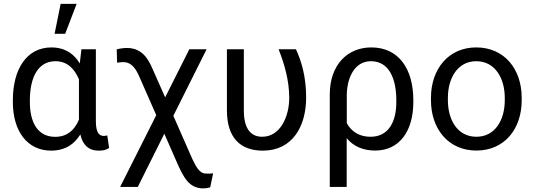

<svg xmlns="http://www.w3.org/2000/svg" viewBox="-20 -790 2835 1020"><path d="M412.6 -528.3 403.8 -453.1C400.4 -459 396.5 -464.4 392.6 -469.7C360.4 -513.2 314.9 -538.1 253.4 -538.1C122.1 -538.1 48.3 -423.3 48.3 -257.8V-247.6C48.3 -96.2 122.6 10.3 252.4 10.3C314.5 10.3 361.8 -14.6 393.6 -57.1C397.9 -63 402.3 -69.3 406.7 -75.7C408.7 -67.4 411.1 -60.1 413.6 -52.7C430.7 -8.8 460.9 10.3 504.4 10.3C523.9 10.3 541.5 8.3 559.6 -3.9L549.8 -70.8C544.4 -69.3 539.1 -67.9 531.2 -67.9C507.8 -67.9 489.3 -84 489.3 -146V-528.3ZM138.7 -257.8C138.7 -371.1 177.7 -464.8 274.4 -464.8C338.4 -464.8 375.5 -423.8 398.9 -370.1C398.9 -369.6 398.9 -368.7 399.4 -368.2V-154.3C393.1 -139.2 385.7 -126 376.5 -113.8C353 -82.5 320.3 -63 273.4 -63C177.7 -63 138.7 -143.6 138.7 -247.6ZM270 -610.4H326.2L387.2 -769.5H302.2Z M1077.6 -528.3H985.8L857.4 -272.9L798.3 -406.2C776.4 -455.6 748 -535.2 654.3 -535.2C636.2 -535.2 613.8 -531.7 600.1 -527.8L602.1 -457C609.9 -458.5 627 -460 634.8 -460C680.2 -460 704.1 -421.9 723.1 -376L810.1 -178.2L618.2 203.1H711.9L853 -79.6L920.4 74.2C956.1 154.8 984.4 208.5 1057.1 210.9C1068.8 210.9 1086.9 209 1096.7 205.1L1112.3 130.4C1102.5 132.8 1080.6 132.8 1072.3 131.8C1040 131.8 1022 96.2 1001.5 54.2L900.9 -174.8Z M1185.5 -528.3V-204.1C1185.5 -55.2 1259.3 10.3 1376.5 10.3C1533.7 10.3 1606.4 -118.7 1606.4 -272C1606.4 -383.8 1580.6 -467.3 1552.2 -528.3H1460C1491.7 -448.2 1516.1 -362.8 1516.6 -271C1516.6 -169.9 1468.8 -63.5 1372.6 -63.5C1316.4 -63.5 1275.4 -101.1 1275.4 -203.1V-528.3Z M1731.9 203.1H1821.8V-56.2C1822.8 -54.7 1823.7 -53.7 1824.7 -52.7C1858.9 -12.7 1908.7 9.8 1973.1 9.8C2103.5 9.8 2175.8 -95.7 2175.8 -247.6V-257.8C2175.8 -423.3 2098.6 -538.1 1952.6 -538.1C1828.1 -538.1 1731.9 -448.2 1731.9 -287.6ZM1822.3 -136.7V-282.7C1822.3 -367.2 1857.9 -464.8 1950.7 -464.8C2047.4 -464.8 2085.4 -371.1 2085.4 -257.8V-247.6C2085.4 -143.6 2044.4 -63.5 1949.2 -63.5C1903.8 -63.5 1871.1 -78.6 1847.2 -102.5C1836.9 -112.3 1828.6 -123.5 1822.3 -136.7Z M2269.5 -257.3C2269.5 -105 2362.3 9.8 2510.7 9.8C2660.2 9.8 2751.5 -105 2751.5 -257.3V-270.5C2751.5 -423.3 2659.2 -538.1 2509.8 -538.1C2362.8 -538.1 2269.5 -423.3 2269.5 -270.5ZM2359.4 -270.5C2359.4 -373.5 2410.2 -464.8 2509.8 -464.8C2610.8 -464.8 2661.6 -373.5 2661.6 -270.5V-257.3C2661.6 -153.3 2610.8 -63.5 2510.7 -63.5C2410.2 -63.5 2359.4 -153.3 2359.4 -257.3Z"/></svg>

Font: Bert Sans
Style: Regular
Weight: 400
Designer: Christian Robertson (Google), Cristiano Sobral
Foundry: Google, Cristiano Sobral
Version: Version 3.101